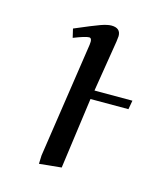

<svg xmlns="http://www.w3.org/2000/svg" viewBox="-77 -503 479 568"><g transform="rotate(15 162.0 -218.5)"><path d="M87.9 -405.8Q142.6 -429.2 163.1 -436.5Q183.6 -443.8 195.8 -443.8Q224.1 -443.8 224.1 -418.9Q224.1 -415.5 222.2 -401.9L196.8 -245.1H313L308.1 -217.8H191.9L162.1 0L94.2 6.8L95.2 -19L147.9 -372.1Q150.9 -393.1 141.1 -393.1Q129.9 -393.1 94.2 -378.9Z"/></g></svg>

Font: Dehuti Alt
Style: Italic
Weight: 400
Version: Version 1.2